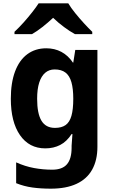

<svg xmlns="http://www.w3.org/2000/svg" viewBox="-20 -880 684 1153"><path d="M285 253Q225 253 174.5 246Q124 239 77 220V95Q130 119 184 129Q238 139 294 139Q354 139 382 106.5Q410 74 410 7V-5L415 -75H410Q381 -30 341.5 -9.5Q302 11 252 11Q155 11 100 -68.5Q45 -148 45 -287Q45 -383 70.5 -451Q96 -519 144 -554.5Q192 -590 258 -590Q308 -590 348.5 -568.5Q389 -547 418 -504H420L432 -580H565V1Q565 82 533.5 138.5Q502 195 439.5 224Q377 253 285 253ZM310 -112Q350 -112 374 -129Q398 -146 409 -184.5Q420 -223 420 -287Q420 -347 409 -386Q398 -425 373.5 -444Q349 -463 308 -463Q275 -463 251.5 -443Q228 -423 215.5 -384Q203 -345 203 -287Q203 -198 229 -155Q255 -112 310 -112ZM67 -675V-689Q96 -716 123.5 -747Q151 -778 174.5 -808Q198 -838 212 -860H390Q406 -833 431.5 -801.5Q457 -770 484.5 -740Q512 -710 534 -689V-675H430Q399 -692 364 -718Q329 -744 299 -773Q268 -744 235 -718Q202 -692 172 -675Z"/></svg>

Font: Menbere
Style: Regular
Weight: 400
Designer: Aleme Tadesse
Foundry: Sorkin Type Co
Version: Version 1.000